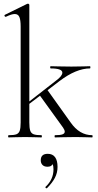

<svg xmlns="http://www.w3.org/2000/svg" viewBox="-20 -745 531 1041"><path d="M480 0Q457 0 443 -1L391 -2L321 -1Q305 0 278 0Q276 0 276 -6Q276 -12 278 -12Q306 -12 318.5 -16.5Q331 -21 331 -31Q331 -40 322 -53L197 -226L139 -182V-81Q139 -51 144 -36.5Q149 -22 162.5 -17Q176 -12 205 -12Q207 -12 207 -6Q207 0 205 0Q182 0 168 -1L116 -2L63 -1Q50 0 27 0Q24 0 24 -6Q24 -12 27 -12Q56 -12 69 -17Q82 -22 87 -36.5Q92 -51 92 -81V-600Q92 -637 85 -653Q78 -669 60 -669Q43 -669 12 -654H10Q6 -654 4.5 -659Q3 -664 7 -665L127 -724L132 -725Q134 -725 136.5 -723Q139 -721 139 -718V-195L284 -308Q318 -333 318 -351Q318 -374 255 -374Q252 -374 252 -380Q252 -386 255 -386Q282 -386 296 -385L367 -384L433 -385Q445 -386 468 -386Q470 -386 470 -380Q470 -374 468 -374Q393 -374 302 -305L238 -256L363 -81Q411 -12 480 -12Q482 -12 482 -6Q482 0 480 0ZM292 160Q292 192 277.5 219.5Q263 247 235 275Q234 276 232 276Q229 276 227 272.5Q225 269 227 268Q270 228 270 173Q270 155 265 145Q259 159 237 159Q220 159 210.5 149.5Q201 140 201 124Q201 89 239 89Q265 89 278.5 107Q292 125 292 160Z"/></svg>

Font: Cormorant Infant Light
Style: Regular
Weight: 300
Designer: Christian Thalmann (Catharsis Fonts)
Version: Version 3.000